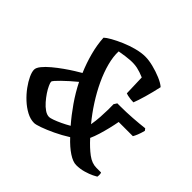

<svg xmlns="http://www.w3.org/2000/svg" viewBox="-172 -910 1100 1100"><g transform="rotate(45 377.5 -360.0)"><path d="M236 0Q206 0 175 -16.5Q144 -33 116 -59Q88 -85 66.5 -114.5Q45 -144 32.5 -171Q20 -198 20 -216Q20 -232 37 -253Q54 -274 81 -296.5Q108 -319 137 -339.5Q166 -360 191 -375.5Q216 -391 230 -399Q206 -455 190.5 -513.5Q175 -572 172 -627Q183 -638 210.5 -653.5Q238 -669 274 -684.5Q310 -700 348.5 -710Q387 -720 418 -720Q447 -720 483 -711Q519 -702 552.5 -688Q586 -674 604 -658Q593 -607 579.5 -560Q566 -513 555 -486Q544 -486 531 -487.5Q518 -489 507 -491.5Q496 -494 492 -496L488 -621Q455 -635 429 -640.5Q403 -646 371.5 -644Q340 -642 289 -633Q287 -591 300.5 -539.5Q314 -488 339.5 -433.5Q365 -379 399 -326Q433 -273 472 -226Q478 -260 480 -293.5Q482 -327 482.5 -355.5Q483 -384 482 -398L494 -417H517Q565 -417 616 -420.5Q667 -424 708 -429L717 -417Q710 -391 703 -374Q696 -357 690 -347H575Q570 -319 562 -286Q554 -253 544.5 -222Q535 -191 524 -167Q563 -124 598.5 -97.5Q634 -71 670 -71Q679 -71 689 -71Q699 -71 708 -71Q710 -69 711 -60Q712 -51 710 -39Q706 -36 686.5 -26.5Q667 -17 638 -8.5Q609 0 577 0Q551 0 515 -23.5Q479 -47 440 -89Q399 -63 356.5 -43Q314 -23 281.5 -11.5Q249 0 236 0ZM273 -85Q281 -85 301 -92Q321 -99 346.5 -111Q372 -123 396 -137Q356 -183 318.5 -237Q281 -291 252 -349Q231 -332 211 -314Q191 -296 174.5 -280Q158 -264 148 -252.5Q138 -241 138 -236Q138 -229 146 -211Q154 -193 168 -172Q182 -151 199.5 -131Q217 -111 236 -98Q255 -85 273 -85Z"/></g></svg>

Font: Texturina 12pt SemiBold
Style: Italic
Weight: 600
Italic angle: -11°
Version: Version 1.002